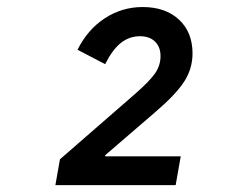

<svg xmlns="http://www.w3.org/2000/svg" viewBox="-20 -875 640 546"><path d="M137.5 -348.5 150.5 -422 362.5 -606.5Q405 -643.5 420.8 -666.2Q436.5 -689 436.5 -715.5Q436.5 -741.5 420.8 -756.8Q405 -772 378.5 -772Q347.5 -772 323.5 -752.8Q299.5 -733.5 279 -692.5L200.5 -733.5Q229 -791 278 -823Q327 -855 385.5 -855Q450.5 -855 489 -819.2Q527.5 -783.5 527.5 -723Q527.5 -680 503.8 -643Q480 -606 419 -554L279 -433.5V-430.5H494L479.5 -348.5Z"/></svg>

Font: Google Sans Code
Style: Italic
Weight: 400
Italic angle: -10°
Monospace: yes
Designer: Google Sans Code Authors
Foundry: Google LLC
Version: Version 6.000